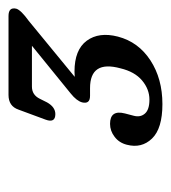

<svg xmlns="http://www.w3.org/2000/svg" viewBox="4 -744 402 451"><g transform="rotate(-90 205.5 -519.0)"><path d="M344.5 -443.5Q332 -395.5 288.8 -367.2Q245.5 -339 186 -339Q128.5 -339 105 -363.5Q81.5 -388 90.5 -422.5Q95 -440.5 109 -451.2Q123 -462 139.5 -462Q173 -462 164 -427L158.5 -406Q154.5 -390.5 163.8 -380Q173 -369.5 196.5 -369.5Q221 -369.5 241.5 -386.8Q262 -404 270 -437.5Q289.5 -509 223.5 -509H205.5Q185.5 -509 190 -527.5Q193.5 -540.5 211 -554.5L323 -645.5H227Q207.5 -645.5 198.5 -627L190 -610Q179 -590.5 162.5 -590.5Q141 -590.5 149.5 -613.5L173 -677Q181 -700.5 207.5 -700.5H393Q414.5 -700.5 410 -682Q406.5 -671 381.5 -653L250 -545Q256 -545.5 262.5 -545.5Q313.5 -545.5 334.8 -516.8Q356 -488 344.5 -443.5Z"/></g></svg>

Font: Fraunces 144pt S100
Style: Italic
Weight: 400
Italic angle: -16°
Version: Version 1.000; ttfautohint (v1.8.3)